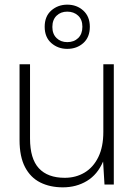

<svg xmlns="http://www.w3.org/2000/svg" viewBox="-20 -793 580 825"><path d="M250 12Q195 12 153 -9Q111 -30 87.5 -75Q64 -120 64 -191V-517H109V-198Q109 -111 147 -70Q185 -29 258 -29Q306 -29 343.5 -51.5Q381 -74 402.5 -118Q424 -162 424 -226V-517H469V0H429L423 -99Q399 -43 353.5 -15.5Q308 12 250 12ZM269 -583Q229 -583 200.5 -608Q172 -633 172 -678Q172 -723 200.5 -748Q229 -773 269 -773Q310 -773 338 -747.5Q366 -722 366 -678Q366 -633 338 -608Q310 -583 269 -583ZM269 -612Q298 -612 316 -629.5Q334 -647 334 -678Q334 -709 315.5 -726Q297 -743 269 -743Q241 -743 223 -725.5Q205 -708 205 -677Q205 -647 223 -629.5Q241 -612 269 -612Z"/></svg>

Font: DM Sans 11pt ExtraLight
Style: Regular
Weight: 250
Version: Version 4.004;gftools[0.9.30]